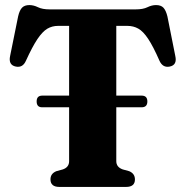

<svg xmlns="http://www.w3.org/2000/svg" viewBox="-20 -737 731 757"><path d="M124.5 -337Q124.5 -360 146.5 -360H252.5V-635H209Q185.5 -635 166.5 -623.8Q147.5 -612.5 127.5 -582.8Q107.5 -553 82 -497Q69.5 -469 42.5 -474.5Q12 -480.5 20 -517L51.5 -672.5Q57 -696.5 67 -706.8Q77 -717 96 -717Q112.5 -717 129.8 -708.5Q147 -700 176 -700H515Q544 -700 561.2 -708.5Q578.5 -717 595 -717Q614.5 -717 624.2 -706.8Q634 -696.5 640 -672.5L671 -517Q679.5 -480.5 649 -474.5Q622 -469 609 -497Q584 -554 564.2 -583.8Q544.5 -613.5 525.2 -624.2Q506 -635 482 -635H438.5V-360H538.5Q561 -360 561 -337Q561 -314 538.5 -314H438.5V-101.5Q438.5 -78 464 -69L489.5 -62Q512 -52.5 512 -29.5Q512 0 477 0H214Q179 0 179 -30Q179 -52.5 202 -62L227.5 -69Q252.5 -77.5 252.5 -101.5V-314H146Q124.5 -314 124.5 -337Z"/></svg>

Font: Fraunces 72pt Soft
Style: Bold
Weight: 700
Version: Version 1.000;[b76b70a41]